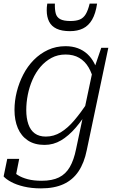

<svg xmlns="http://www.w3.org/2000/svg" viewBox="-37 -802 648 1060"><path d="M383 21 475 -414 480 -415 522 -538H561L442 27Q428 97 396.5 144Q365 191 314 214.5Q263 238 189 238Q137 238 95 228Q53 218 24.5 202.5Q-4 187 -17 172L3 75H69L47 186Q41 184 36.5 179Q32 174 29.5 167.5Q27 161 26.5 152.5Q26 144 28 136Q40 151 62 165Q84 179 116.5 187.5Q149 196 193 196Q251 196 288.5 177.5Q326 159 348.5 120Q371 81 383 21ZM507 -386 481 -351Q472 -396 452 -430Q432 -464 400.5 -482.5Q369 -501 325 -501Q282 -501 247.5 -482.5Q213 -464 186.5 -433Q160 -402 142.5 -362Q125 -322 116.5 -279Q108 -236 108 -194Q108 -150 119.5 -116.5Q131 -83 155 -65.5Q179 -48 216 -48Q260 -48 298.5 -71.5Q337 -95 373 -137.5Q409 -180 446 -235L454 -199Q418 -140 380 -96Q342 -52 300 -27Q258 -2 209 -2Q154 -2 117 -26.5Q80 -51 61.5 -94.5Q43 -138 43 -195Q43 -245 55.5 -295Q68 -345 91.5 -390.5Q115 -436 149.5 -471Q184 -506 228 -526.5Q272 -547 325 -547Q362 -547 392 -536Q422 -525 445 -504Q468 -483 483.5 -453Q499 -423 507 -386ZM349 -630Q391 -630 421.5 -645Q452 -660 471.5 -693.5Q491 -727 499 -782H458Q449 -745 436.5 -724Q424 -703 404 -694.5Q384 -686 352 -686Q314 -686 295 -696.5Q276 -707 270.5 -728.5Q265 -750 266 -782H224Q222 -771 221.5 -762Q221 -753 221 -745Q221 -709 234 -683Q247 -657 275.5 -643.5Q304 -630 349 -630Z"/></svg>

Font: Roboto Serif 20pt ExtraLight
Style: Italic
Weight: 250
Italic angle: -10°
Version: Version 1.007